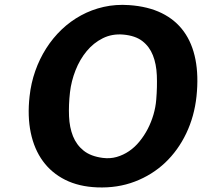

<svg xmlns="http://www.w3.org/2000/svg" viewBox="-20 -780 851 808"><path d="M388.5 8.5Q312 5.5 254.5 -23.2Q197 -52 160.5 -102Q124 -152 109.5 -221.2Q95 -290.5 104.5 -375Q110.5 -430.5 128.5 -481.5Q146.5 -532.5 174.5 -576.5Q202.5 -620.5 239.5 -655.8Q276.5 -691 321 -715.2Q365.5 -739.5 416.5 -751Q467.5 -762.5 523.5 -758.5Q603 -753 660.5 -724.8Q718 -696.5 753.5 -647.5Q789 -598.5 802.5 -529.8Q816 -461 807 -375Q798 -290.5 763.8 -218.8Q729.5 -147 674.8 -95.2Q620 -43.5 547.2 -15.8Q474.5 12 388.5 8.5ZM637.5 -360.5Q642 -415 640 -462.8Q638 -510.5 623.5 -547.2Q609 -584 579.2 -607Q549.5 -630 498.5 -634.5Q451.5 -638.5 412.5 -619Q373.5 -599.5 344.8 -564.8Q316 -530 298 -484.5Q280 -439 274.5 -391.5Q268.5 -338.5 270.5 -291Q272.5 -243.5 287.2 -206.8Q302 -170 332 -146Q362 -122 412.5 -115.5Q443.5 -111.5 471.2 -119.5Q499 -127.5 523.2 -144Q547.5 -160.5 567.2 -184.8Q587 -209 601.8 -237.5Q616.5 -266 625.8 -297.5Q635 -329 637.5 -360.5Z"/></svg>

Font: B612
Style: Bold Italic
Weight: 700
Italic angle: -10°
Designer: Nicolas Chauveau, Thomas Paillot, Jonathan Favre-Lamarine, Jean-Luc Vinot
Foundry: AIRBUS
Version: Version 1.008